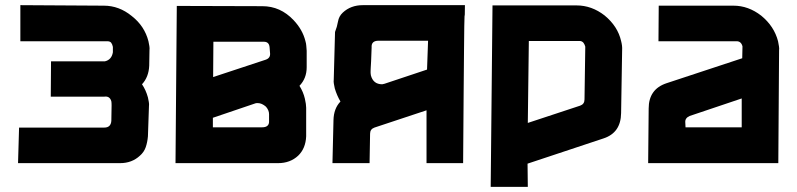

<svg xmlns="http://www.w3.org/2000/svg" viewBox="-20 -633 3094 745"><path d="M418 -451Q416 -461 411.5 -467Q407 -473 396 -473H59V-613L383 -611Q442 -611 491 -571Q541 -532 556 -473Q558 -463 559.5 -454.5Q561 -446 560 -438L559 -378Q557 -334 531 -306Q546 -284 554 -255Q556 -245 557.5 -237Q559 -229 558 -221L554 -104Q552 -81 545.5 -62Q539 -43 523 -29Q492 0 446 0H50L54 -138H385Q410 -138 412 -164L413 -224Q413 -235 412 -240Q406 -261 385 -258H177L178 -395H387Q413 -401 418 -430Z M661 0 666 -610 998 -609Q1068 -609 1119 -555Q1154 -518 1165 -474Q1168 -464 1168.5 -455Q1169 -446 1170 -436V-372Q1170 -329 1142 -300Q1157 -276 1163 -250Q1168 -228 1168 -215V-104Q1166 -57 1137 -29Q1106 0 1059 0ZM1010 -401Q1029 -407 1028 -425L1026 -450Q1024 -471 1004 -471H808L807 -334ZM997 -139Q1026 -139 1024 -165V-190Q1024 -205 1012 -219Q996 -233 980 -233Q972 -233 971 -232L806 -176V-139Z M1641 -475H1449Q1420 -475 1422 -449Q1421 -414 1420 -396Q1419 -378 1418.5 -369.5Q1418 -361 1418 -358Q1418 -355 1418 -350Q1418 -345 1419 -341Q1428 -306 1463 -306Q1464 -306 1472 -308L1637 -363ZM1635 -205 1433 -138Q1416 -132 1416 -114L1414 0H1270L1274 -167Q1275 -212 1301 -239Q1287 -263 1279 -290Q1277 -300 1275.5 -308Q1274 -316 1275 -324L1280 -509Q1288 -529 1291.5 -549.5Q1295 -570 1310 -584Q1341 -613 1388 -613H1784Q1784 -582 1783.5 -575Q1783 -568 1783 -570Q1783 -572 1783 -575.5Q1783 -579 1782.5 -570Q1782 -561 1781.5 -531.5Q1781 -502 1780.5 -438Q1780 -374 1779 -268Q1778 -162 1777 0H1635ZM1412 0H1270Z M1891 -612H2217Q2276 -612 2326 -573Q2377 -531 2390 -474Q2395 -455 2394 -439L2390 -194Q2389 -118 2322 -96L2027 2L2028 92H1884ZM2028 -156 2231 -223Q2248 -229 2248 -247L2251 -452Q2249 -460 2244 -467Q2238 -474 2229 -474H2032Z M2861 -453Q2856 -473 2838 -473H2535L2536 -611H2826Q2884 -611 2934 -572Q2984 -531 2999 -473Q3001 -462 3002.5 -453.5Q3004 -445 3003 -438L3000 0H2495L2497 -212Q2497 -287 2566 -310L2860 -407ZM2656 -183Q2638 -175 2639 -159L2640 -139H2858V-251Z"/></svg>

Font: Covid19
Style: Regular
Weight: 400
Designer: Peter Wiegel
Foundry: (c) CAT - Ing. Peter Wiegel.  for Rudolf Maass + Partner GmbH
Version: Version 001.000